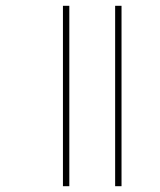

<svg xmlns="http://www.w3.org/2000/svg" viewBox="-20 -642 550 662"><path d="M377 0V-622H399V0ZM197 0V-622H219V0Z"/></svg>

Font: Noto Sans Bengali SemiCondensed Thin
Style: Regular
Weight: 100
Width: 4
Designer: Joana Ranito - Universal Thirst; Jelle Bosma - Monotype Design Team
Foundry: Universal Thirst ehf.
Version: Version 3.000; ttfautohint (v1.8.4.7-5d5b)